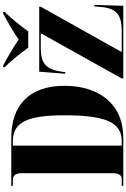

<svg xmlns="http://www.w3.org/2000/svg" viewBox="189 -995 806 1224"><g transform="rotate(-90 592.0 -383.0)"><path d="M900 -606H1004C1036 -651 1089 -718 1128 -756V-766H1118C1072 -742 997 -699 952 -667C906 -699 832 -742 786 -766H776V-756C815 -718 868 -651 900 -606ZM19 0H326C542 0 657 -156 657 -375C657 -602 531 -714 326 -714H19V-704H58C84 -704 100 -688 100 -648V-67C100 -32 87 -10 66 -10H19ZM305 -10H276V-704H305C424 -704 469 -612 469 -377C469 -112 424 -10 305 -10ZM704 0H1167L1173 -185H1163L1160 -147C1152 -46 1113 -10 1007 -10H872L1161 -526V-536H747L734 -370H744L747 -393C760 -491 800 -526 897 -526H992L704 -10Z"/></g></svg>

Font: Noto Serif Display Condensed Black
Style: Regular
Weight: 900
Width: 3
Designer: Monotype Design Team
Foundry: Monotype Imaging Inc.
Version: Version 2.009